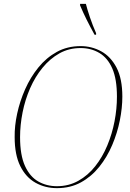

<svg xmlns="http://www.w3.org/2000/svg" viewBox="-20 -964 673 995"><path d="M275 11Q214 11 164 -17Q114 -45 85 -103.5Q56 -162 56 -253Q55 -311 69 -375.5Q83 -440 110.5 -502Q138 -564 179 -614.5Q220 -665 274.5 -695Q329 -725 398 -725Q455 -725 504.5 -698Q554 -671 584 -613.5Q614 -556 614 -463Q614 -405 601 -340Q588 -275 561.5 -212.5Q535 -150 494.5 -99.5Q454 -49 399.5 -19Q345 11 275 11ZM275 1Q336 1 386 -27Q436 -55 473.5 -102.5Q511 -150 536 -210Q561 -270 573.5 -335Q586 -400 586 -463Q586 -554 562 -609Q538 -664 495 -689.5Q452 -715 398 -715Q337 -715 288 -687.5Q239 -660 200.5 -613Q162 -566 136 -506.5Q110 -447 97 -381.5Q84 -316 84 -253Q84 -160 109.5 -104Q135 -48 178.5 -23.5Q222 1 275 1ZM470 -784Q446 -828 429 -862Q412 -896 395 -936V-944H425Q432 -916 446 -874.5Q460 -833 478 -792V-784Z"/></svg>

Font: Noto Serif Display SemiCondensed Thin
Style: Italic
Weight: 100
Width: 4
Italic angle: -12°
Designer: Monotype Design Team
Foundry: Monotype Imaging Inc.
Version: Version 2.009